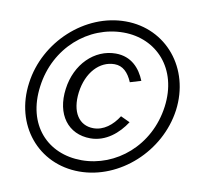

<svg xmlns="http://www.w3.org/2000/svg" viewBox="-82 -819 950 915"><g transform="rotate(10 393.5 -361.5)"><path d="M359 10C554 10 735 -153 763 -358C790 -564 651 -733 454 -733C257 -733 78 -568 51 -365C22 -157 160 10 359 10ZM361 -45C196 -45 80 -167 106 -358C131 -549 284 -679 453 -679C613 -679 732 -553 707 -365C681 -171 526 -45 361 -45ZM434 -574C331 -574 244 -489 228 -367C211 -241 276 -155 384 -155C459 -155 518 -206 555 -263L510 -284C481 -238 439 -205 390 -205C320 -205 280 -265 292 -361C305 -460 365 -523 437 -523C477 -523 504 -496 523 -451L576 -467C553 -524 510 -574 434 -574Z"/></g></svg>

Font: United Sans Light
Style: Italic
Weight: 300
Italic angle: -8°
Designer: Pablo Impallari, Rodrigo Fuenzalida (Modified by Dan O. Williams)
Version: Version 1.000;PS 001.000;hotconv 1.0.88;makeotf.lib2.5.64775